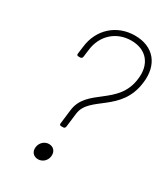

<svg xmlns="http://www.w3.org/2000/svg" viewBox="-176 -791 760 868"><g transform="rotate(30 204.0 -357.0)"><path d="M182 -187H193C199 -187 203 -191 204 -197L213 -270C225 -370 386 -376 406 -544C419 -644 364 -709 268 -709C173 -709 100 -644 89 -547L84 -509C83 -503 86 -499 92 -499H102C108 -499 112 -503 113 -509L118 -547C127 -627 186 -681 265 -681C343 -681 388 -628 377 -546C359 -396 198 -395 183 -271L174 -197C173 -191 176 -187 182 -187ZM166 -5C190 -5 209 -23 212 -47C215 -72 200 -90 176 -90C153 -90 133 -72 130 -47C127 -23 142 -5 166 -5Z"/></g></svg>

Font: Barlow Thin
Style: Italic
Weight: 250
Italic angle: -7°
Designer: Jeremy Tribby
Foundry: Tribby Type
Version: Version 1.422;hotconv 1.0.109;makeotfexe 2.5.65596